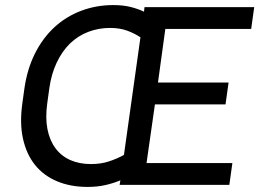

<svg xmlns="http://www.w3.org/2000/svg" viewBox="-20 -728 1021 756"><path d="M454 -18Q428 -7 396 0.5Q364 8 325 8Q257 8 204 -14.5Q151 -37 117.5 -79Q84 -121 70.5 -182Q57 -243 68 -321L76 -379Q87 -456 117.5 -517Q148 -578 194 -620.5Q240 -663 299.5 -685.5Q359 -708 426 -708Q465 -708 494.5 -700.5Q524 -693 547 -682L549 -700H981L969 -614H631L602 -403H880L868 -317H590L557 -86H895L883 0H451ZM338 -82Q377 -82 409 -92.5Q441 -103 468 -118L533 -581Q511 -596 481.5 -607Q452 -618 413 -618Q368 -618 327.5 -602.5Q287 -587 256 -557Q225 -527 203.5 -482Q182 -437 174 -379L166 -321Q158 -263 167 -218.5Q176 -174 199 -143.5Q222 -113 257.5 -97.5Q293 -82 338 -82Z"/></svg>

Font: Retni Sans Medium
Style: Italic
Weight: 500
Italic angle: -8°
Designer: Vitaly Kuzmin
Foundry: ParaType Ltd.
Version: Version 1.00;June 10, 2019;FontCreator 11.5.0.2425 64-bit; t